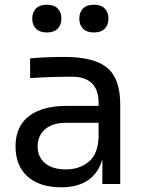

<svg xmlns="http://www.w3.org/2000/svg" viewBox="-20 -782 615 816"><path d="M415 -105Q398 -46 354 -16Q310 14 240 14Q149 14 97.5 -31.5Q46 -77 46 -160Q46 -244 102.5 -288Q159 -332 264 -332H399V-345Q399 -400 370.5 -428Q342 -456 287 -456Q196 -456 108 -450V-534Q173 -540 255 -540Q380 -540 435.5 -494Q491 -448 491 -338V0H415ZM260 -62Q317 -62 356.5 -94Q396 -126 399 -198V-260H260Q203 -260 171.5 -232.5Q140 -205 140 -160Q140 -115 171.5 -88.5Q203 -62 260 -62ZM117 -703Q117 -730 133 -746Q149 -762 179 -762Q209 -762 225 -746Q241 -730 241 -703Q241 -676 225 -660Q209 -644 179 -644Q149 -644 133 -660Q117 -676 117 -703ZM317 -703Q317 -730 333 -746Q349 -762 379 -762Q409 -762 425 -746Q441 -730 441 -703Q441 -676 425 -660Q409 -644 379 -644Q349 -644 333 -660Q317 -676 317 -703Z"/></svg>

Font: Sora-SIA
Style: Regular
Weight: 400
Designer: Jonathan Barnbrook, Julián Moncada
Foundry: Barnbrook Fonts
Version: Version 2.000